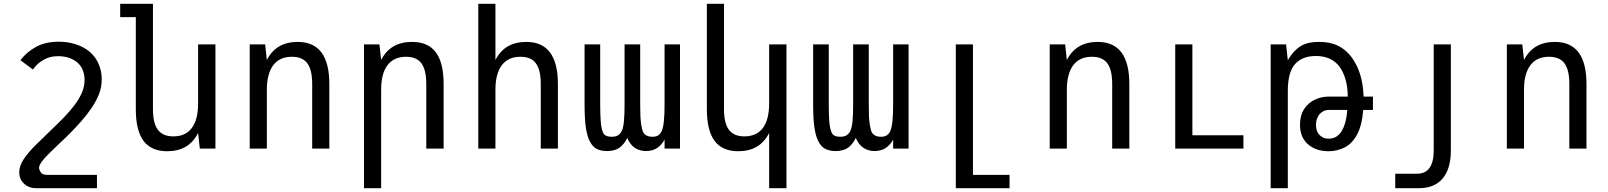

<svg xmlns="http://www.w3.org/2000/svg" viewBox="-20 -780 8440 1008"><path d="M171 208Q130 208 105 183Q81 160 81 125Q81 90 105.5 54Q130 18 169.5 -20.5Q209 -59 252 -101Q286 -133 316 -164Q346 -195 371 -228Q396 -261 410 -293.5Q424 -326 424 -361Q424 -386 415.5 -409.5Q407 -433 387 -451Q348 -485 285 -485Q262 -485 244.5 -480.5Q227 -476 211 -467Q174 -447 153 -415L87 -464Q122 -509 171 -535Q220 -561 289 -561Q336 -561 378 -547.5Q420 -534 451 -508Q482 -481 498 -444Q514 -407 514 -364Q514 -322 500 -286.5Q486 -251 462 -215Q437 -178 408 -145Q379 -112 349 -82Q340 -72 322 -55Q304 -38 289 -24Q263 1 237.5 26Q212 51 199 69Q185 89 185 101Q185 109 193 123.5Q201 138 226 138H489V208Z M858 14Q774 14 733.5 -40.5Q693 -95 693 -207V-690H611V-760H783V-207Q783 -133 809 -98.5Q835 -64 890 -64Q954 -64 987 -108Q1020 -152 1020 -237V-547H1111V0H1029L1020 -82Q972 14 858 14Z M1291 -547H1372L1381 -465Q1429 -560 1543 -560Q1709 -560 1709 -339V0H1619V-339Q1619 -413 1593.5 -447.5Q1568 -482 1512 -482Q1448 -482 1414.5 -437.5Q1381 -393 1381 -309V0H1291Z M1891 -547H1972L1981 -465Q2029 -560 2143 -560Q2227 -560 2268 -505.5Q2309 -451 2309 -339V0H2218V-339Q2218 -413 2192.5 -447.5Q2167 -482 2112 -482Q2048 -482 2014.5 -438Q1981 -394 1981 -309V208H1891Z M2491 -760H2581V-465Q2629 -560 2743 -560Q2909 -560 2909 -339V0H2819V-339Q2819 -413 2793.5 -447.5Q2768 -482 2712 -482Q2648 -482 2614.5 -437.5Q2581 -393 2581 -309V0H2491Z M3167 13Q3137 13 3114.5 2.5Q3092 -8 3077 -37Q3063 -63 3056 -108.5Q3049 -154 3049 -230V-547H3131V-234Q3131 -176 3134 -140Q3137 -104 3146.5 -83Q3156 -62 3191 -62Q3213 -62 3225 -70Q3237 -78 3244 -92Q3252 -108 3255.5 -141Q3259 -174 3259 -234V-547H3341V-234Q3341 -161 3345.5 -131.5Q3350 -102 3355 -89Q3368 -62 3405 -62Q3426 -62 3437 -70.5Q3448 -79 3454 -92Q3462 -110 3465.5 -144.5Q3469 -179 3469 -234V-547H3550V0H3469V-47Q3436 13 3372 13Q3339 13 3313.5 -3.5Q3288 -20 3273 -56Q3256 -21 3231.5 -4Q3207 13 3167 13Z M4018 -82Q3970 14 3856 14Q3772 14 3731.5 -40.5Q3691 -95 3691 -207V-760H3781V-207Q3781 -133 3807 -98.5Q3833 -64 3888 -64Q3952 -64 3985 -108Q4018 -152 4018 -237V-547H4109V208H4018Z M4367 13Q4337 13 4314.5 2.5Q4292 -8 4277 -37Q4263 -63 4256 -108.5Q4249 -154 4249 -230V-547H4331V-234Q4331 -176 4334 -140Q4337 -104 4346.5 -83Q4356 -62 4391 -62Q4413 -62 4425 -70Q4437 -78 4444 -92Q4452 -108 4455.5 -141Q4459 -174 4459 -234V-547H4541V-234Q4541 -161 4545.5 -131.5Q4550 -102 4555 -89Q4568 -62 4605 -62Q4626 -62 4637 -70.5Q4648 -79 4654 -92Q4662 -110 4665.5 -144.5Q4669 -179 4669 -234V-547H4750V0H4669V-47Q4636 13 4572 13Q4539 13 4513.5 -3.5Q4488 -20 4473 -56Q4456 -21 4431.5 -4Q4407 13 4367 13Z M4998 -547H5088V138H5280V208H4998Z M5491 -547H5572L5581 -465Q5629 -560 5743 -560Q5909 -560 5909 -339V0H5819V-339Q5819 -413 5793.5 -447.5Q5768 -482 5712 -482Q5648 -482 5614.5 -437.5Q5581 -393 5581 -309V0H5491Z M6150 -547H6240V-70H6508V0H6150Z M6651 -547H6732L6741 -464Q6773 -518 6814 -541Q6851 -561 6907 -560Q6964 -560 7004.5 -540Q7045 -520 7074 -482Q7134 -404 7139 -273H7188V-203H7137Q7130 -118 7103 -70.5Q7076 -23 7036.5 -4.5Q6997 14 6956 14Q6888 14 6846.5 -23Q6805 -60 6805 -125Q6805 -175 6827 -208Q6849 -241 6883.5 -257Q6918 -273 6957 -273H7056Q7055 -326 7043.5 -364.5Q7032 -403 7013 -429Q6971 -486 6888 -486Q6817 -486 6779 -443.5Q6741 -401 6741 -302V208H6651ZM6956 -52Q6996 -52 7020 -86Q7033 -105 7041.5 -133Q7050 -161 7053 -203H6957Q6930 -203 6911 -184Q6901 -174 6895 -159Q6889 -144 6889 -124Q6889 -93 6905 -74Q6913 -65 6925 -58.5Q6937 -52 6956 -52Z M7305 132H7419Q7507 132 7507 10V-547H7597V10Q7597 106 7554 157Q7511 208 7429 208H7305Z M7891 -547H7972L7981 -465Q8029 -560 8143 -560Q8309 -560 8309 -339V0H8219V-339Q8219 -413 8193.5 -447.5Q8168 -482 8112 -482Q8048 -482 8014.5 -437.5Q7981 -393 7981 -309V0H7891Z"/></svg>

Font: PlemolJP35 Console
Style: Regular
Weight: 400
Version: v2.0.3; ttfautohint (v1.8.4.7-5d5b-dirty) -l 6 -r 45 -G 200 